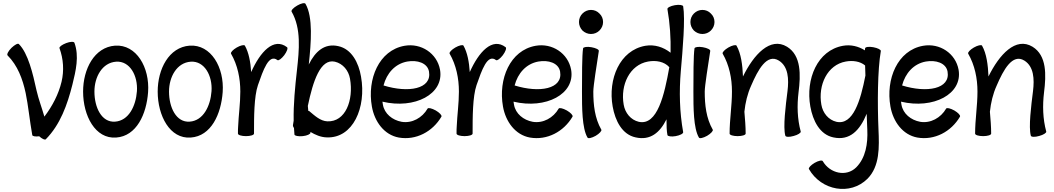

<svg xmlns="http://www.w3.org/2000/svg" viewBox="-20 -849 6700 1220"><path d="M271 36C363 -57 408 -184 440 -311C462 -400 484 -492 453 -577C450 -586 426 -585 400 -575C374 -565 355 -551 358 -543C383 -474 388 -400 371 -329C352 -250 313 -175 262 -108C245 -167 226 -215 212 -275C189 -380 159 -510 100 -569C94 -576 73 -564 53 -545C33 -525 22 -504 28 -497C92 -433 124 -347 143 -258C159 -182 169 -80 185 9C186 17 205 20 229 17C247 33 265 42 271 36Z M718 25C848 16 911 -124 921 -264C932 -420 847 -568 711 -559C579 -549 508 -410 508 -267C508 -114 585 35 718 25ZM580 -267C580 -361 630 -451 718 -457C805 -463 857 -368 850 -269C843 -175 798 -82 711 -76C625 -70 580 -167 580 -267Z M1192 25C1322 16 1385 -124 1395 -264C1406 -420 1321 -568 1185 -559C1053 -549 982 -410 982 -267C982 -114 1059 35 1192 25ZM1054 -267C1054 -361 1104 -451 1192 -457C1279 -463 1331 -368 1324 -269C1317 -175 1272 -82 1185 -76C1099 -70 1054 -167 1054 -267Z M1594 0C1594 -104 1594 -235 1619 -308C1652 -402 1688 -510 1743 -467C1750 -462 1769 -476 1786 -498C1803 -521 1811 -543 1804 -549C1719 -614 1633 -519 1576 -391C1572 -454 1561 -515 1536 -559C1532 -566 1508 -561 1484 -547C1460 -533 1444 -516 1448 -508C1490 -435 1507 -351 1507 -267C1507 -192 1496 -117 1493 -43C1492 -31 1492 -20 1492 -8V-7C1492 -6 1492 -5 1492 -3C1492 -3 1492 -1 1492 0C1492 9 1515 16 1543 16C1571 16 1594 9 1594 0Z M1833 -775C1895 -667 1881 -531 1867 -404C1855 -298 1844 -186 1846 -82C1844 -73 1843 -65 1842 -57C1840 -50 1843 -42 1848 -36C1849 -22 1850 -8 1851 6C1852 14 1876 19 1904 16C1932 13 1953 3 1953 -6C1952 -7 1952 -9 1952 -11C1984 8 2018 23 2056 24C2223 31 2309 -166 2274 -362C2259 -451 2214 -538 2129 -556C2043 -575 1984 -524 1942 -439C1957 -578 1970 -741 1921 -825C1916 -833 1893 -828 1869 -814C1844 -800 1828 -782 1833 -775ZM2060 -78C2015 -80 1980 -114 1945 -143C1943 -144 1941 -145 1939 -144C1938 -155 1937 -165 1936 -176C1969 -334 2016 -478 2108 -457C2159 -445 2195 -401 2204 -349C2228 -212 2175 -73 2060 -78Z M2785 -108C2789 -116 2773 -133 2749 -147C2724 -161 2701 -166 2697 -159C2663 -100 2598 -64 2532 -75C2473 -86 2423 -126 2413 -184C2412 -190 2411 -197 2410 -203C2615 -154 2803 -251 2776 -406C2757 -510 2656 -577 2550 -558C2388 -529 2312 -347 2343 -172C2360 -76 2421 8 2514 25C2623 44 2729 -12 2785 -108ZM2568 -458C2630 -469 2696 -450 2706 -394C2725 -283 2574 -257 2417 -306C2437 -383 2490 -444 2568 -458Z M2983 0C2983 -104 2983 -235 3008 -308C3041 -402 3077 -510 3132 -467C3139 -462 3158 -476 3175 -498C3192 -521 3200 -543 3193 -549C3108 -614 3022 -519 2965 -391C2961 -454 2950 -515 2925 -559C2921 -566 2897 -561 2873 -547C2849 -533 2833 -516 2837 -508C2879 -435 2896 -351 2896 -267C2896 -192 2885 -117 2882 -43C2881 -31 2881 -20 2881 -8V-7C2881 -6 2881 -5 2881 -3C2881 -3 2881 -1 2881 0C2881 9 2904 16 2932 16C2960 16 2983 9 2983 0Z M3618 -108C3622 -116 3606 -133 3582 -147C3557 -161 3534 -166 3530 -159C3496 -100 3431 -64 3365 -75C3306 -86 3256 -126 3246 -184C3245 -190 3244 -197 3243 -203C3448 -154 3636 -251 3609 -406C3590 -510 3489 -577 3383 -558C3221 -529 3145 -347 3176 -172C3193 -76 3254 8 3347 25C3456 44 3562 -12 3618 -108ZM3401 -458C3463 -469 3529 -450 3539 -394C3558 -283 3407 -257 3250 -306C3270 -383 3323 -444 3401 -458Z M3812 -709C3812 -730 3804 -749 3789 -763C3775 -778 3756 -786 3735 -786C3715 -786 3696 -778 3681 -763C3667 -749 3659 -730 3659 -709C3659 -689 3667 -670 3681 -655C3696 -641 3715 -633 3735 -633C3756 -633 3775 -641 3789 -655C3804 -670 3812 -689 3812 -709ZM3685 -542C3678 -498 3678 -359 3678 -267C3678 -167 3678 -34 3713 25C3717 33 3740 28 3765 14C3789 0 3805 -18 3801 -25C3759 -98 3750 -183 3750 -267C3750 -304 3772 -439 3785 -525C3787 -534 3766 -544 3738 -549C3710 -554 3687 -550 3685 -542Z M4221 -791C4237 -700 4243 -607 4241 -514C4195 -550 4139 -568 4080 -558C3918 -529 3842 -347 3873 -172C3889 -82 3933 6 4019 24C4112 45 4173 -6 4215 -91C4215 -50 4216 -16 4221 9C4222 17 4246 21 4273 16C4301 11 4322 0 4321 -9C4298 -137 4295 -267 4306 -397C4318 -534 4335 -728 4321 -809C4319 -817 4296 -821 4268 -816C4240 -811 4219 -800 4221 -791ZM4039 -75C3988 -87 3952 -131 3943 -184C3921 -309 3981 -437 4098 -458C4148 -467 4201 -458 4233 -422C4202 -247 4157 -49 4039 -75Z M4520 -709C4520 -730 4512 -749 4497 -763C4483 -778 4464 -786 4443 -786C4423 -786 4404 -778 4389 -763C4375 -749 4367 -730 4367 -709C4367 -689 4375 -670 4389 -655C4404 -641 4423 -633 4443 -633C4464 -633 4483 -641 4497 -655C4512 -670 4520 -689 4520 -709ZM4393 -542C4386 -498 4386 -359 4386 -267C4386 -167 4386 -34 4421 25C4425 33 4448 28 4473 14C4497 0 4513 -18 4509 -25C4467 -98 4458 -183 4458 -267C4458 -304 4480 -439 4493 -525C4495 -534 4474 -544 4446 -549C4418 -554 4395 -550 4393 -542Z M4572 -508C4614 -435 4631 -351 4631 -267C4631 -178 4616 -89 4616 0C4616 9 4639 16 4667 16C4695 16 4718 9 4718 0C4718 -46 4714 -92 4710 -139C4716 -196 4729 -252 4753 -305C4796 -405 4853 -511 4929 -464C4990 -426 4993 -345 4984 -271C4972 -176 4955 -42 4970 13C4972 22 4996 23 5023 15C5050 8 5070 -5 5068 -13C5046 -94 5044 -179 5054 -262C5068 -373 5072 -496 4981 -552C4874 -617 4769 -502 4701 -363C4698 -436 4689 -508 4660 -559C4656 -566 4632 -561 4608 -547C4584 -533 4568 -516 4572 -508Z M5477 -542C5476 -540 5476 -536 5476 -529C5434 -555 5386 -567 5336 -558C5174 -529 5098 -347 5129 -172C5145 -82 5189 6 5275 24C5380 47 5444 -21 5487 -126C5488 -89 5490 -54 5491 -24C5495 63 5481 154 5420 215C5358 276 5254 254 5208 175C5204 167 5180 172 5156 186C5132 200 5116 218 5120 225C5199 363 5383 395 5492 287C5571 207 5567 86 5562 -27C5555 -193 5556 -404 5577 -525C5578 -533 5557 -544 5529 -549C5502 -554 5478 -551 5477 -542ZM5295 -75C5244 -87 5208 -131 5199 -184C5177 -309 5237 -437 5354 -458C5398 -466 5445 -460 5477 -433C5478 -413 5478 -392 5479 -369C5448 -210 5401 -52 5295 -75Z M6080 -108C6084 -116 6068 -133 6044 -147C6019 -161 5996 -166 5992 -159C5958 -100 5893 -64 5827 -75C5768 -86 5718 -126 5708 -184C5707 -190 5706 -197 5705 -203C5910 -154 6098 -251 6071 -406C6052 -510 5951 -577 5845 -558C5683 -529 5607 -347 5638 -172C5655 -76 5716 8 5809 25C5918 44 6024 -12 6080 -108ZM5863 -458C5925 -469 5991 -450 6001 -394C6020 -283 5869 -257 5712 -306C5732 -383 5785 -444 5863 -458Z M6132 -508C6174 -435 6191 -351 6191 -267C6191 -178 6176 -89 6176 0C6176 9 6199 16 6227 16C6255 16 6278 9 6278 0C6278 -46 6274 -92 6270 -139C6276 -196 6289 -252 6313 -305C6356 -405 6413 -511 6489 -464C6550 -426 6553 -345 6544 -271C6532 -176 6515 -42 6530 13C6532 22 6556 23 6583 15C6610 8 6630 -5 6628 -13C6606 -94 6604 -179 6614 -262C6628 -373 6632 -496 6541 -552C6434 -617 6329 -502 6261 -363C6258 -436 6249 -508 6220 -559C6216 -566 6192 -561 6168 -547C6144 -533 6128 -516 6132 -508Z"/></svg>

Font: Nupuram Condensed Medium
Style: Regular
Weight: 500
Width: 3
Designer: Santhosh Thottingal (santhosh.thottingal@gmail.com)
Foundry: SMC
Version: Version 1.000